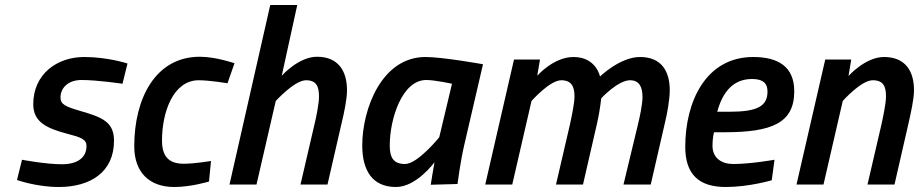

<svg xmlns="http://www.w3.org/2000/svg" viewBox="-20 -738 3676 768"><path d="M490 -484C490 -484 411 -510 317 -510C207 -510 113 -441 113 -321C113 -251 165 -225 249 -203C303 -189 326 -181 326 -154C326 -108 291 -81 227 -81C163 -81 68 -99 68 -99L48 -18C48 -18 126 10 215 10C341 10 436 -49 436 -175C436 -251 388 -269 302 -294C240 -312 222 -321 222 -348C222 -386 252 -418 306 -418C371 -418 470 -403 470 -403L490 -484Z M779 -511C603 -511 517 -346 517 -153C517 -48 578 10 677 10C745 10 816 -12 816 -12L824 -94C824 -94 757 -83 715 -83C652 -83 628 -116 628 -176C628 -290 673 -417 775 -417C818 -417 890 -405 890 -405L918 -485C918 -485 844 -511 779 -511Z M1083 -334C1083 -334 1158 -417 1204 -417C1245 -417 1256 -393 1256 -352C1256 -324 1245 -269 1238 -241L1182 0H1290L1347 -248C1355 -281 1368 -339 1368 -377C1368 -453 1334 -511 1248 -511C1174 -511 1107 -435 1107 -435L1169 -718H1061L898 0H1006Z M1685 -418C1720 -418 1788 -403 1788 -403L1737 -189C1737 -189 1651 -82 1600 -82C1553 -82 1539 -109 1539 -156C1539 -262 1588 -418 1685 -418ZM1564 10C1646 10 1718 -89 1718 -89C1714 -70 1703 1 1703 1L1810 -2C1810 -2 1822 -95 1837 -158L1912 -481C1912 -481 1751 -510 1682 -510C1506 -510 1429 -301 1429 -156C1429 -58 1468 10 1564 10Z M2369 -248C2379 -291 2385 -345 2385 -345C2385 -345 2452 -417 2500 -417C2536 -417 2550 -392 2550 -349C2550 -322 2539 -269 2532 -241L2474 0H2583L2640 -248C2648 -281 2659 -338 2659 -377C2659 -453 2626 -510 2540 -510C2460 -510 2380 -432 2380 -432C2380 -432 2365 -510 2274 -510C2194 -510 2129 -435 2129 -435L2140 -500H2036L1921 0H2029L2106 -334C2106 -334 2179 -417 2225 -417C2265 -417 2278 -393 2278 -352C2278 -325 2266 -269 2260 -241L2204 0H2312Z M2849 -291C2871 -373 2915 -422 2988 -422C3027 -422 3050 -409 3050 -372C3050 -311 3006 -291 2896 -291H2849ZM2913 -82C2866 -82 2830 -106 2830 -155C2830 -172 2832 -194 2836 -209H2878C3068 -209 3157 -246 3157 -373C3157 -471 3093 -510 2993 -510C2801 -510 2721 -328 2721 -151C2721 -40 2776 10 2883 10C2976 10 3067 -17 3067 -17L3078 -99C3078 -99 2983 -82 2913 -82Z M3351 -334C3351 -334 3424 -417 3471 -417C3513 -417 3524 -393 3524 -352C3524 -324 3512 -269 3506 -241L3450 0H3558L3615 -249C3622 -281 3636 -340 3636 -377C3636 -453 3602 -510 3516 -510C3441 -510 3374 -434 3374 -434L3385 -500H3281L3166 0H3274Z"/></svg>

Font: RazerF5 SemiBold
Style: Italic
Weight: 600
Foundry: Razer Inc.
Version: Version 2